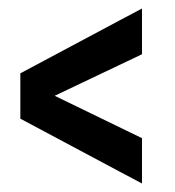

<svg xmlns="http://www.w3.org/2000/svg" viewBox="-20 -643 413 453"><path d="M315 -210 28 -363V-470L315 -623V-515L109 -417L315 -317Z"/></svg>

Font: Oswald
Style: Regular
Weight: 400
Designer: Vernon Adams
Foundry: Vernon Adams
Version: Version 4.103; ttfautohint (v1.8.3)